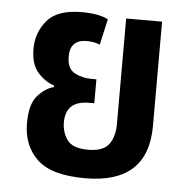

<svg xmlns="http://www.w3.org/2000/svg" viewBox="-44 -569 613 623"><g transform="rotate(5 262.5 -257.0)"><path d="M255 11Q460 11 460 -177V-517H343V-173Q343 -132 324.5 -107Q306 -82 257 -82Q206 -82 188.5 -107Q171 -132 171 -164Q171 -234 247 -234H264V-312H247Q218 -312 193 -325Q168 -338 168 -378Q168 -433 222 -433Q247 -433 265 -425L284 -509Q255 -525 198 -525Q118 -525 85 -485Q52 -445 52 -394Q52 -342 76 -315.5Q100 -289 129 -280V-275Q101 -268 76.5 -240.5Q52 -213 52 -151Q52 -78 98.5 -33.5Q145 11 255 11Z"/></g></svg>

Font: Noto Sans Thai UI Condensed Semi
Style: Regular
Weight: 600
Width: 3
Designer: Monotype Design Team
Foundry: Monotype Imaging Inc.
Version: Version 1.901